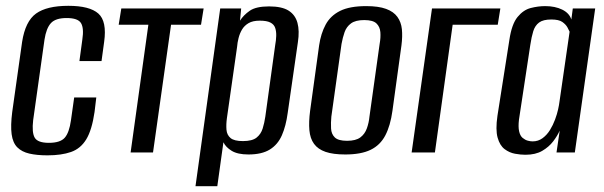

<svg xmlns="http://www.w3.org/2000/svg" viewBox="-20 -524 2076 660"><path d="M143 10Q107 10 81 4Q55 -2 39.5 -17.5Q24 -33 20 -62.5Q16 -92 22 -139L56 -380Q67 -451 104 -477.5Q141 -504 215 -504Q288 -504 318 -477.5Q348 -451 338 -380L329 -314H253L263 -388Q269 -427 258.5 -444.5Q248 -462 209 -462Q171 -462 155 -444.5Q139 -427 133 -388L94 -111Q89 -68 99.5 -50.5Q110 -33 148 -33Q187 -33 202.5 -50.5Q218 -68 224 -111L235 -189H311L305 -139Q296 -77 276.5 -45Q257 -13 224 -1.5Q191 10 143 10Z M429 0 490 -439H388L397 -495H680L671 -439H568L506 0Z M652 116 737 -495H809L805 -453Q817 -472 838.5 -487Q860 -502 905 -502Q949 -502 972 -487.5Q995 -473 1002.5 -445.5Q1010 -418 1004 -379L969 -136Q963 -91 949 -59Q935 -27 907.5 -10Q880 7 834 7Q797 7 776.5 -5.5Q756 -18 748 -35L727 116ZM815 -39Q847 -39 862 -51Q877 -63 883 -82.5Q889 -102 892 -123L926 -369Q929 -385 929.5 -400.5Q930 -416 926 -428Q922 -440 909.5 -446.5Q897 -453 873 -453Q849 -453 834.5 -444.5Q820 -436 812 -422.5Q804 -409 800 -393Q796 -377 795 -363L760 -118Q757 -96 758.5 -78Q760 -60 772.5 -49.5Q785 -39 815 -39Z M1167 7Q1125 7 1099 -2Q1073 -11 1059.5 -29.5Q1046 -48 1043.5 -76.5Q1041 -105 1046 -143L1077 -368Q1083 -409 1099.5 -439.5Q1116 -470 1149 -486.5Q1182 -503 1239 -503Q1281 -503 1307 -493.5Q1333 -484 1346 -466Q1359 -448 1361.5 -423.5Q1364 -399 1360 -368L1329 -143Q1322 -92 1304.5 -58.5Q1287 -25 1254 -9Q1221 7 1167 7ZM1173 -40Q1203 -40 1218.5 -51.5Q1234 -63 1241 -82.5Q1248 -102 1250 -123L1285 -373Q1289 -395 1287.5 -413.5Q1286 -432 1274 -443.5Q1262 -455 1232 -455Q1202 -455 1186.5 -443.5Q1171 -432 1164.5 -413.5Q1158 -395 1154 -373L1119 -123Q1117 -102 1118 -82.5Q1119 -63 1131 -51.5Q1143 -40 1173 -40Z M1395 0 1465 -495H1700L1691 -439H1536L1475 0Z M1786 8Q1770 8 1750.5 4.5Q1731 1 1714.5 -11.5Q1698 -24 1690.5 -51Q1683 -78 1690 -126L1731 -387Q1739 -441 1759 -465.5Q1779 -490 1804.5 -496.5Q1830 -503 1854 -503Q1888 -503 1912.5 -491Q1937 -479 1944 -457L1949 -495H2026L1956 0H1893L1904 -75Q1896 -57 1881.5 -38Q1867 -19 1844 -5.5Q1821 8 1786 8ZM1811 -38Q1830 -38 1845 -49Q1860 -60 1870.5 -77Q1881 -94 1888 -113Q1895 -132 1898.5 -148Q1902 -164 1903 -173L1938 -415Q1936 -420 1930.5 -430Q1925 -440 1913 -448.5Q1901 -457 1875 -457Q1847 -457 1833 -446.5Q1819 -436 1813 -416.5Q1807 -397 1803 -370L1764 -113Q1761 -88 1764.5 -72.5Q1768 -57 1776.5 -50Q1785 -43 1794 -40.5Q1803 -38 1811 -38Z"/></svg>

Font: Alumni Sans Medium
Style: Italic
Weight: 500
Italic angle: -8°
Designer: Robert E. Leuschke
Foundry: Robert E. Leuschke
Version: Version 1.016